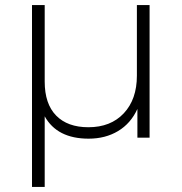

<svg xmlns="http://www.w3.org/2000/svg" viewBox="-20 -542 715 756"><path d="M519 -522H569V0H521V-113Q495 -56 445 -26Q395 4 329 4Q205 4 156 -84V194H106V-522H156V-221Q156 -133 201 -87Q246 -41 328 -41Q416 -41 467.5 -96Q519 -151 519 -244Z"/></svg>

Font: mBank Light
Style: Regular
Weight: 300
Designer: Julieta Ulanovsky
Foundry: Julieta Ulanovsky
Version: Version 7.200;PS 007.200;hotconv 1.0.88;makeotf.lib2.5.64775